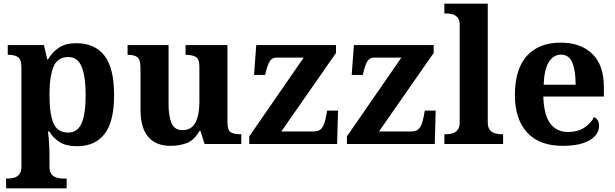

<svg xmlns="http://www.w3.org/2000/svg" viewBox="-20 -780 3333 1040"><path d="M13 240V187H25Q40 187 56.5 182.5Q73 178 84.5 164Q96 150 96 122V-413Q96 -459 77 -471Q58 -483 29 -483H22V-536H218L236 -458H240Q262 -497 298.5 -521.5Q335 -546 393 -546Q493 -546 545.5 -479Q598 -412 598 -266Q598 -121 546.5 -54.5Q495 12 397 12Q340 12 304.5 -9.5Q269 -31 247 -68H240Q242 -54 244 -30.5Q246 -7 247 15.5Q248 38 248 53V122Q248 150 259.5 164Q271 178 288 182.5Q305 187 319 187H341V240ZM350 -62Q400 -62 422 -112.5Q444 -163 444 -265Q444 -365 422.5 -418Q401 -471 351 -471Q291 -471 269.5 -418Q248 -365 248 -266Q248 -163 269.5 -112.5Q291 -62 350 -62Z M903 10Q825 10 783 -38.5Q741 -87 741 -188V-412Q741 -456 725 -469.5Q709 -483 673 -483H671V-536H893V-216Q893 -152 909 -113.5Q925 -75 969 -75Q1017 -75 1038.5 -116Q1060 -157 1060 -227V-419Q1060 -463 1038.5 -473Q1017 -483 988 -483H985V-536H1212V-116Q1212 -73 1231 -63Q1250 -53 1279 -53H1287V0H1088L1066 -71H1061Q1031 -19 990.5 -4.5Q950 10 903 10Z M1330 0V-41L1625 -468H1479Q1457 -468 1445 -453.5Q1433 -439 1422 -398L1416 -374H1356L1368 -536H1800V-493L1504 -68H1680Q1710 -68 1724 -87Q1738 -106 1746 -149L1752 -181H1811L1806 0Z M1859 0V-41L2154 -468H2008Q1986 -468 1974 -453.5Q1962 -439 1951 -398L1945 -374H1885L1897 -536H2329V-493L2033 -68H2209Q2239 -68 2253 -87Q2267 -106 2275 -149L2281 -181H2340L2335 0Z M2387 0V-53H2399Q2414 -53 2430.5 -57.5Q2447 -62 2458.5 -76Q2470 -90 2470 -118V-646Q2470 -673 2458 -686Q2446 -699 2429.5 -703Q2413 -707 2399 -707H2387V-760H2622V-118Q2622 -90 2633.5 -76Q2645 -62 2662 -57.5Q2679 -53 2693 -53H2705V0Z M3028 10Q2901 10 2835 -62.5Q2769 -135 2769 -265Q2769 -406 2834 -477.5Q2899 -549 3017 -549Q3126 -549 3188.5 -488Q3251 -427 3251 -308V-257H2923Q2926 -157 2960.5 -111Q2995 -65 3057 -65Q3109 -65 3145 -88.5Q3181 -112 3198 -146Q3212 -139 3218.5 -126.5Q3225 -114 3225 -97Q3225 -69 3204 -44.5Q3183 -20 3139.5 -5Q3096 10 3028 10ZM3098 -321Q3098 -398 3080 -441Q3062 -484 3019 -484Q2977 -484 2952 -442.5Q2927 -401 2925 -321Z"/></svg>

Font: Noto Naskh Arabic
Style: Bold
Weight: 700
Designer: Monotype Design Team, David Williams, Mohamad Dakak and Nizar Qandah
Foundry: Monotype Imaging Inc.
Version: Version 2.016